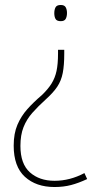

<svg xmlns="http://www.w3.org/2000/svg" viewBox="-20 -556 398 771"><path d="M238 -340Q238 -294 232 -263Q226 -232 210 -208Q194 -184 164 -157Q133 -129 110 -103Q87 -77 74.5 -45.5Q62 -14 62 30Q62 102 100 136Q138 170 199 170Q261 170 319 139L330 163Q296 179 265.5 187Q235 195 199 195Q125 195 80 154Q35 113 35 29Q35 -20 50 -55Q65 -90 90 -118Q115 -146 148 -174Q173 -198 187 -220.5Q201 -243 207 -271Q213 -299 213 -341V-356H238ZM249 -504Q249 -490 244 -480.5Q239 -471 224 -471Q208 -471 203 -480Q198 -489 198 -503Q198 -517 203 -526.5Q208 -536 224 -536Q239 -536 244 -526.5Q249 -517 249 -504Z"/></svg>

Font: Noto Sans Kannada SemiCondensed Thin
Style: Regular
Weight: 100
Width: 4
Designer: Jelle Bosma - Monotype Design Team
Foundry: Monotype Imaging Inc.
Version: Version 2.005; ttfautohint (v1.8.4.7-5d5b)